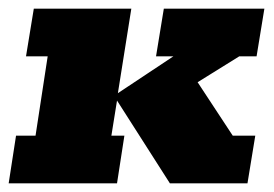

<svg xmlns="http://www.w3.org/2000/svg" viewBox="-34 -423 633 443"><path d="M-14 0 3 -110H48L76 -293H26L44 -403H269L238 -208L366 -293H326L344 -403H576L558 -293H518L354 -191L409 -253L503 -110H555L537 0H358L236 -191L223 -110H253L236 0Z"/></svg>

Font: Rokkitt SemiBold Black
Style: Italic
Weight: 900
Italic angle: -9°
Version: Version 3.103